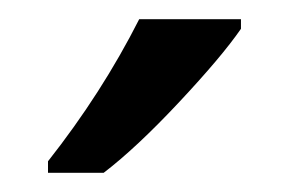

<svg xmlns="http://www.w3.org/2000/svg" viewBox="-20 -786 301 200"><path d="M231 -766V-756Q211 -727 166.5 -679.5Q122 -632 88 -606H30V-618Q86 -689 125 -766Z"/></svg>

Font: Advent Sans Logo
Style: Regular
Weight: 400
Designer: Types & Symbols
Foundry: Types & Symbols
Version: Version 1.002